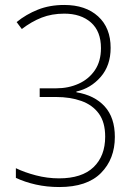

<svg xmlns="http://www.w3.org/2000/svg" viewBox="-20 -744 548 774"><path d="M426 -551Q426 -480 386 -434Q346 -388 288 -375V-372Q361 -360 402 -315Q443 -270 443 -192Q443 -103 387 -46.5Q331 10 219 10Q169 10 124.5 0Q80 -10 44 -27V-66Q79 -49 125 -37Q171 -25 218 -25Q310 -25 357 -70Q404 -115 404 -193Q404 -251 378.5 -286Q353 -321 308 -337Q263 -353 206 -353H140V-388H207Q256 -388 297 -406.5Q338 -425 362.5 -461Q387 -497 387 -550Q387 -618 346.5 -653.5Q306 -689 239 -689Q189 -689 148 -673Q107 -657 68 -627L47 -655Q85 -686 132.5 -705Q180 -724 239 -724Q325 -724 375.5 -678Q426 -632 426 -551Z"/></svg>

Font: Noto Sans Lao Looped SemiCondensed ExtraLight
Style: Regular
Weight: 200
Width: 4
Designer: Mark Frömberg, Ben Mitchell
Foundry: The Fontpad Ltd
Version: Version 1.002; ttfautohint (v1.8.4.7-5d5b)